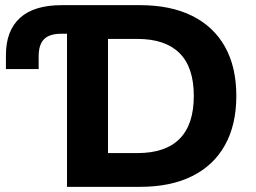

<svg xmlns="http://www.w3.org/2000/svg" viewBox="-20 -725 993 745"><path d="M240 0V-594H217Q172 -594 151 -573Q130 -552 130 -506V-457H3V-511Q3 -606 57.5 -655.5Q112 -705 219 -705H523Q642 -705 725.5 -663.5Q809 -622 853 -543.5Q897 -465 897 -353Q897 -241 853 -162Q809 -83 725.5 -41.5Q642 0 523 0ZM399 -131H513Q622 -131 677 -186.5Q732 -242 732 -353Q732 -464 676.5 -519Q621 -574 513 -574H399Z"/></svg>

Font: Nunito Sans 10pt ExtraBold
Style: Regular
Weight: 800
Designer: Vernon Adams
Foundry: Vernon Adams
Version: Version 3.101;gftools[0.9.27]